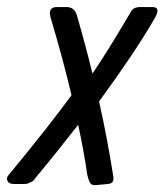

<svg xmlns="http://www.w3.org/2000/svg" viewBox="-69 -528 472 551"><path d="M-44.9 -24.9Q76.2 -171.9 136.2 -254.9Q111.3 -359.9 78.1 -471.2Q65.4 -507.8 94.2 -507.8H122.1Q144 -507.8 151.4 -484.9Q178.2 -392.1 196.3 -316.9Q240.2 -380.9 307.1 -495.1Q314 -507.8 334 -507.8H368.2Q395 -507.8 373 -472.2Q319.3 -378.9 215.3 -236.8Q238.3 -134.8 256.3 -21Q259.3 -1 240.2 0L210 2.9Q196.3 4.9 191.2 -1Q186 -6.8 181.2 -27.8Q171.4 -96.2 155.3 -169.9Q86.4 -82 64.2 -55.4Q42 -28.8 38.1 -23.9Q34.2 -19 33.2 -17.6Q32.2 -16.1 28.8 -12Q25.4 -7.8 22.7 -6.8Q20 -5.9 16.1 -3.9Q10.3 0 0 0H-28.8Q-43 0 -47.4 -8.5Q-51.8 -17.1 -44.9 -24.9Z"/></svg>

Font: Allan
Style: Regular
Weight: 400
Designer: Anton Koovit
Foundry: Anton Koovit
Version: Version 1.002